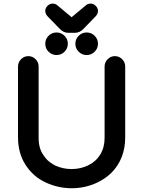

<svg xmlns="http://www.w3.org/2000/svg" viewBox="-20 -1004 780 1046"><path d="M237.3 -917Q226.6 -929.7 226.6 -944.8Q226.6 -960 238.8 -972.2Q251 -984.4 266.6 -984.4Q282.2 -984.4 293 -974.6L369.1 -911.1Q369.1 -910.2 370.1 -910.2L447.3 -974.6Q458 -984.4 473.6 -984.4Q489.3 -984.4 501.5 -972.2Q513.7 -960 513.7 -944.3Q513.7 -929.7 502.9 -917L434.6 -846.7Q414.1 -825.2 388.7 -825.2H351.6Q326.2 -825.2 305.7 -846.7ZM244.6 -722.2Q226.6 -740.2 226.6 -765.6Q226.6 -791 244.6 -809.1Q262.7 -827.1 288.1 -827.1Q313.5 -827.1 331.5 -809.1Q349.6 -791 349.6 -765.6Q349.6 -740.2 331.5 -722.2Q313.5 -704.1 288.1 -704.1Q262.7 -704.1 244.6 -722.2ZM408.7 -722.2Q390.6 -740.2 390.6 -765.6Q390.6 -791 408.7 -809.1Q426.8 -827.1 452.1 -827.1Q477.5 -827.1 495.6 -809.1Q513.7 -791 513.7 -765.6Q513.7 -740.2 495.6 -722.2Q477.5 -704.1 452.1 -704.1Q426.8 -704.1 408.7 -722.2ZM78.1 -255.9V-641.6Q78.1 -664.1 94.7 -681.6Q111.3 -698.2 134.3 -698.2Q157.2 -698.2 173.8 -681.6Q190.4 -665 190.4 -641.6V-252.9Q190.4 -196.3 215.8 -160.2Q226.6 -143.6 237.3 -132.8Q255.9 -115.2 280.3 -102.5Q322.3 -83 370.1 -83Q418 -83 459 -102.5Q502 -123 525.9 -161.6Q549.8 -200.2 549.8 -252.9V-641.6Q549.8 -664.1 566.4 -681.6Q583 -698.2 606 -698.2Q628.9 -698.2 645.5 -681.6Q662.1 -665 662.1 -641.6V-255.9Q662.1 -138.7 586.9 -62.5Q553.7 -30.3 510.7 -9.8Q444.3 21.5 371.1 21.5Q297.9 21.5 231.4 -8.8Q162.1 -40 120.1 -104.5Q78.1 -168.9 78.1 -255.9Z"/></svg>

Font: FakePearl
Style: SemiBold
Weight: 400
Version: Version 1.2